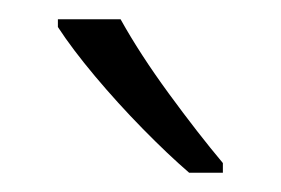

<svg xmlns="http://www.w3.org/2000/svg" viewBox="-20 -785 291 199"><path d="M105 -765Q125 -729 155 -688Q185 -647 211 -616V-606H176Q154 -625 128 -651.5Q102 -678 78.5 -706Q55 -734 40 -757V-765Z"/></svg>

Font: Noto Sans Gurmukhi Condensed Light
Style: Regular
Weight: 300
Width: 3
Designer: Jelle Bosma - Monotype Design Team
Foundry: Monotype Imaging Inc.
Version: Version 2.004; ttfautohint (v1.8.4.7-5d5b)